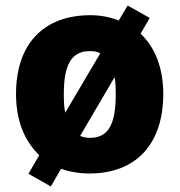

<svg xmlns="http://www.w3.org/2000/svg" viewBox="-20 -618 650 695"><path d="M571 -278C571 -372 541 -447 489 -496L522 -553L442 -598L410 -544C379 -556 344 -563 307 -563C139 -563 38 -460 38 -278C38 -183 67 -110 122 -56L83 11L164 57L201 -7C232 4 267 10 304 10C471 10 571 -95 571 -278ZM211 -277C211 -381 237 -433 305 -433C320 -433 332 -431 343 -425L216 -210C212 -230 211 -251 211 -277ZM399 -278C399 -174 376 -119 306 -119C292 -119 280 -122 270 -126L395 -339C398 -321 399 -301 399 -278Z"/></svg>

Font: Noto Sans Khmer SemiCondensed Black
Style: Regular
Weight: 900
Width: 4
Designer: Danh Hong and the Monotype Design Team
Foundry: Monotype Imaging Inc.
Version: Version 2.004